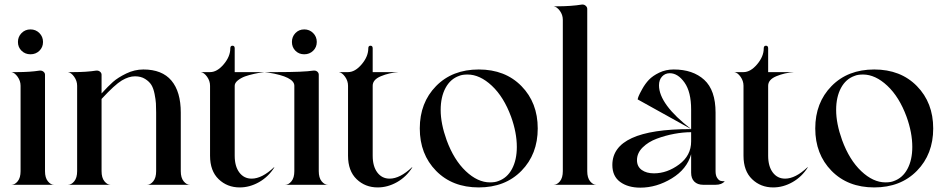

<svg xmlns="http://www.w3.org/2000/svg" viewBox="-20 -820 4201 852"><path d="M75.7 -594.7Q59.6 -610.4 59.6 -633.8Q59.6 -657.2 75.7 -673.3Q91.8 -689.5 115.2 -689.5Q138.7 -689.5 154.8 -673.3Q170.9 -657.2 170.9 -633.8Q170.9 -610.4 154.8 -594.7Q138.7 -579.1 115.2 -579.1Q91.8 -579.1 75.7 -594.7ZM179.7 -60.5Q179.7 -31.2 192.4 -15.6Q205.1 0 219.7 0H30.3Q45.9 0 58.6 -15.6Q71.3 -31.2 71.3 -60.5V-439.5Q71.3 -460.9 58.1 -479.5Q44.9 -498 30.3 -500H54.7Q113.3 -500 156.2 -506.8H159.2Q167 -506.8 173.3 -501.5Q179.7 -496.1 179.7 -488.3Z M782.2 -60.5Q782.2 -31.2 794.9 -15.6Q807.6 0 823.2 0H632.8Q647.5 0 660.2 -15.6Q672.9 -31.2 672.9 -60.5V-305.7V-320.3Q672.9 -344.7 671.9 -361.3Q670.9 -377.9 666 -402.8Q661.1 -427.7 651.9 -442.9Q642.6 -458 624 -469.7Q605.5 -481.4 579.1 -481.4Q551.8 -481.4 520.5 -462.9Q489.3 -444.3 430.7 -380.9V-60.5Q430.7 -31.2 443.4 -15.6Q456.1 0 470.7 0H281.2Q296.9 0 309.6 -15.6Q322.3 -31.2 322.3 -60.5V-439.5Q322.3 -460.9 309.1 -479.5Q295.9 -498 281.2 -500H305.7Q364.3 -500 407.2 -506.8H410.2Q418 -506.8 424.3 -501.5Q430.7 -496.1 430.7 -488.3V-405.3Q460 -437.5 481.4 -456.5Q502.9 -475.6 540 -493.7Q577.1 -511.7 616.2 -511.7Q699.2 -511.7 740.7 -462.4Q782.2 -413.1 782.2 -320.3Z M1245.1 0Q1260.7 0 1273.4 -15.6Q1286.1 -31.2 1286.1 -60.5V-439.5Q1286.1 -479.5 1169.9 -498Q1153.3 -500 1153.3 -500H1207Q1328.1 -500 1371.1 -506.8H1375Q1382.8 -506.8 1388.7 -501.5Q1394.5 -496.1 1394.5 -488.3V-60.5Q1394.5 -31.2 1407.2 -15.6Q1419.9 0 1435.5 0ZM1291 -594.7Q1275.4 -610.4 1275.4 -633.8Q1275.4 -657.2 1291 -673.3Q1306.6 -689.5 1330.1 -689.5Q1353.5 -689.5 1369.6 -673.3Q1385.7 -657.2 1385.7 -633.8Q1385.7 -610.4 1369.6 -594.7Q1353.5 -579.1 1330.1 -579.1Q1306.6 -579.1 1291 -594.7ZM1021.5 -128.9Q1021.5 -82 1042 -54.7Q1062.5 -27.3 1096.7 -27.3Q1142.6 -27.3 1196.3 -78.1L1197.3 -77.1Q1170.9 -35.2 1129.4 -11.7Q1087.9 11.7 1043.9 11.7Q988.3 11.7 950.2 -24.9Q912.1 -61.5 912.1 -128.9V-439.5Q912.1 -460.9 898.9 -479.5Q885.7 -498 871.1 -500H912.1Q943.4 -500 972.7 -534.7Q1002 -569.3 1002 -605.5Q1002 -617.2 1011.7 -617.2Q1021.5 -617.2 1021.5 -605.5V-500H1153.3Q1148.4 -499 1139.2 -498Q1129.9 -497.1 1107.4 -492.2Q1085 -487.3 1067.4 -481Q1049.8 -474.6 1035.6 -463.4Q1021.5 -452.1 1021.5 -439.5Z M1808.6 -78.1 1809.6 -77.1Q1783.2 -35.2 1741.7 -11.7Q1700.2 11.7 1656.2 11.7Q1600.6 11.7 1562.5 -24.9Q1524.4 -61.5 1524.4 -128.9V-439.5Q1524.4 -460.9 1511.2 -479.5Q1498 -498 1483.4 -500H1524.4Q1555.7 -500 1585 -534.7Q1614.3 -569.3 1614.3 -605.5Q1614.3 -617.2 1624 -617.2Q1633.8 -617.2 1633.8 -605.5V-500H1749Q1707 -497.1 1670.4 -481.9Q1633.8 -466.8 1633.8 -439.5V-128.9Q1633.8 -82 1654.3 -54.7Q1674.8 -27.3 1709 -27.3Q1754.9 -27.3 1808.6 -78.1Z M1915 -438Q1987.3 -511.7 2104.5 -511.7Q2221.7 -511.7 2293.9 -438Q2366.2 -364.3 2366.2 -250Q2366.2 -135.7 2293.9 -62Q2221.7 11.7 2104.5 11.7Q1987.3 11.7 1915 -62Q1842.8 -135.7 1842.8 -250Q1842.8 -364.3 1915 -438ZM2191.4 -16.6Q2230.5 -30.3 2252 -70.3Q2273.4 -110.4 2273.4 -168Q2273.4 -231.4 2248 -301.8Q2215.8 -389.6 2162.6 -439.5Q2109.4 -489.3 2054.7 -489.3Q2031.2 -489.3 2017.6 -483.4Q1978.5 -469.7 1957 -429.7Q1935.5 -389.6 1935.5 -332Q1935.5 -271.5 1961.9 -198.2Q1994.1 -110.4 2046.9 -60.5Q2099.6 -10.7 2154.3 -10.7Q2177.7 -10.7 2191.4 -16.6Z M2585.9 -60.5Q2585.9 -31.2 2598.6 -15.6Q2611.3 0 2626 0H2436.5Q2452.1 0 2464.8 -15.6Q2477.5 -31.2 2477.5 -60.5V-732.4Q2477.5 -753.9 2464.4 -772Q2451.2 -790 2436.5 -792H2451.2Q2514.6 -792 2562.5 -799.8H2565.4Q2573.2 -799.8 2579.6 -793.9Q2585.9 -788.1 2585.9 -780.3Z M3046.9 -192.4Q3046.9 -192.4 3046.9 -233.4Q3011.7 -233.4 2972.2 -226.1Q2932.6 -218.8 2894.5 -204.6Q2856.4 -190.4 2831.5 -165.5Q2806.6 -140.6 2806.6 -109.4Q2806.6 -81.1 2827.6 -65.9Q2848.6 -50.8 2881.8 -50.8Q2940.4 -50.8 2993.7 -90.3Q3046.9 -129.9 3046.9 -192.4ZM3046.9 -334Q3046.9 -412.1 3017.6 -453.6Q2988.3 -495.1 2952.1 -495.1Q2931.6 -495.1 2918 -480.5Q2904.3 -465.8 2904.3 -441.4Q2904.3 -357.4 3046.9 -247.1L2809.6 -378.9Q2810.5 -384.8 2814 -393.6Q2817.4 -402.3 2830.1 -425.3Q2842.8 -448.2 2859.4 -465.8Q2876 -483.4 2905.3 -497.6Q2934.6 -511.7 2969.7 -511.7Q3054.7 -511.7 3105 -465.8Q3155.3 -419.9 3155.3 -320.3V-60.5Q3155.3 -41 3162.6 -30.3Q3169.9 -19.5 3177.2 -17.6Q3184.6 -15.6 3196.3 -15.6Q3182.6 0 3155.3 0H3100.6Q3075.2 0 3061 -14.2Q3046.9 -28.3 3046.9 -53.7V-135.7Q3028.3 -69.3 2960.9 -28.3Q2893.6 12.7 2821.3 12.7Q2766.6 12.7 2731.9 -12.7Q2697.3 -38.1 2697.3 -87.9Q2697.3 -247.1 3043.9 -247.1H3046.9Z M3563.5 -78.1 3564.5 -77.1Q3538.1 -35.2 3496.6 -11.7Q3455.1 11.7 3411.1 11.7Q3355.5 11.7 3317.4 -24.9Q3279.3 -61.5 3279.3 -128.9V-439.5Q3279.3 -460.9 3266.1 -479.5Q3252.9 -498 3238.3 -500H3279.3Q3310.5 -500 3339.8 -534.7Q3369.1 -569.3 3369.1 -605.5Q3369.1 -617.2 3378.9 -617.2Q3388.7 -617.2 3388.7 -605.5V-500H3503.9Q3461.9 -497.1 3425.3 -481.9Q3388.7 -466.8 3388.7 -439.5V-128.9Q3388.7 -82 3409.2 -54.7Q3429.7 -27.3 3463.9 -27.3Q3509.8 -27.3 3563.5 -78.1Z M3669.9 -438Q3742.2 -511.7 3859.4 -511.7Q3976.6 -511.7 4048.8 -438Q4121.1 -364.3 4121.1 -250Q4121.1 -135.7 4048.8 -62Q3976.6 11.7 3859.4 11.7Q3742.2 11.7 3669.9 -62Q3597.7 -135.7 3597.7 -250Q3597.7 -364.3 3669.9 -438ZM3946.3 -16.6Q3985.4 -30.3 4006.8 -70.3Q4028.3 -110.4 4028.3 -168Q4028.3 -231.4 4002.9 -301.8Q3970.7 -389.6 3917.5 -439.5Q3864.3 -489.3 3809.6 -489.3Q3786.1 -489.3 3772.5 -483.4Q3733.4 -469.7 3711.9 -429.7Q3690.4 -389.6 3690.4 -332Q3690.4 -271.5 3716.8 -198.2Q3749 -110.4 3801.8 -60.5Q3854.5 -10.7 3909.2 -10.7Q3932.6 -10.7 3946.3 -16.6Z"/></svg>

Font: Olivea
Style: LigaturesFont
Weight: 400
Designer: Achmad Aprilia Pratama
Version: Version 001.000